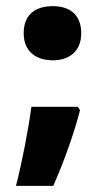

<svg xmlns="http://www.w3.org/2000/svg" viewBox="-20 -475 344 624"><path d="M57 -367C57 -305 100 -279 152 -279C201 -279 244 -305 244 -367C244 -432 201 -455 152 -455C100 -455 57 -432 57 -367ZM233 -128H82C72 -53 53 46 32 129H153C186 56 222 -45 240 -117Z"/></svg>

Font: Noto Sans Telugu ExtraBold
Style: Regular
Weight: 800
Designer: Jelle Bosma - Monotype Design Team
Foundry: Monotype Imaging Inc.
Version: Version 2.005